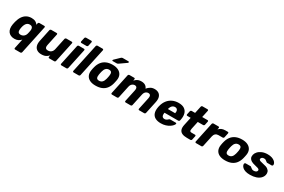

<svg xmlns="http://www.w3.org/2000/svg" viewBox="142 -2222 5749 3885"><g transform="rotate(30 3016.0 -280.0)"><path d="M321.3 190Q310.6 190 305.2 182.8Q299.8 175.5 301.8 164.9L348.6 -57.1Q318.9 -24.8 283.2 -7.4Q247.5 10 198 10Q149.4 10 112.5 -6.4Q75.6 -22.9 53.2 -53.1Q30.8 -83.4 23.4 -126.3Q16.1 -169.3 25 -222.6Q28.9 -242.6 32.6 -260Q36.3 -277.4 40.9 -296.7Q60.3 -371.4 94.9 -423.2Q129.5 -475 179.8 -502.5Q230.1 -530 295.6 -530Q351.4 -530 389.2 -509.7Q427 -489.4 443.4 -458.5L450.9 -494.9Q452.9 -505.5 461.9 -512.8Q471 -520 481.6 -520H594.2Q604.9 -520 610.3 -512.8Q615.7 -505.5 613.7 -494.9L474 164.9Q472 175.5 462.9 182.8Q453.9 190 443.2 190ZM267.4 -123.6Q299 -123.6 322.6 -137.1Q346.3 -150.6 361.8 -172.1Q377.3 -193.6 383.1 -218.6Q388.4 -238.6 392.1 -256.7Q395.9 -274.8 399.1 -294.1Q404 -320.8 399.6 -344.1Q395.3 -367.4 379.3 -381.9Q363.3 -396.4 330 -396.4Q298.1 -396.4 275.6 -382.3Q253.1 -368.1 239 -344.3Q224.9 -320.4 215.9 -291.1Q211.9 -276.1 208.2 -260Q204.6 -243.9 202.6 -228.9Q198.7 -199.6 201.2 -175.7Q203.6 -151.9 219 -137.7Q234.4 -123.6 267.4 -123.6Z M825.5 10Q765.8 10 724.5 -16.1Q683.3 -42.1 667.6 -92.5Q652 -142.9 667.5 -215.9L726.3 -494.9Q728.3 -505.5 737.3 -512.8Q746.4 -520 757 -520H882.7Q893.4 -520 898.8 -512.8Q904.2 -505.5 902.2 -494.9L844.5 -222.1Q837.5 -189.9 840.7 -167.9Q843.9 -146 859.7 -134.8Q875.5 -123.6 906.1 -123.6Q949.2 -123.6 980.4 -149.4Q1011.6 -175.2 1021.8 -222.1L1079.5 -494.9Q1081.5 -505.5 1090.6 -512.8Q1099.6 -520 1110.3 -520H1235.4Q1246 -520 1251.4 -512.8Q1256.9 -505.5 1254.9 -494.9L1155.1 -25.1Q1153.1 -14.5 1144.6 -7.2Q1136 0 1125.4 0H1009.6Q999 0 993.1 -7.2Q987.1 -14.5 989.1 -25.1L997.3 -63.4Q975.5 -39.8 951.8 -23.3Q928 -6.9 898.2 1.6Q868.4 10 825.5 10Z M1292.6 0Q1282 0 1276.1 -7.2Q1270.1 -14.5 1272.1 -25.1L1371.9 -494.9Q1373.9 -505.5 1382.9 -512.8Q1392 -520 1402.6 -520H1520.9Q1531.5 -520 1536.9 -512.8Q1542.4 -505.5 1540.4 -494.9L1440.6 -25.1Q1438.6 -14.5 1430.1 -7.2Q1421.5 0 1410.9 0ZM1417.8 -594.5Q1407.1 -594.5 1401.4 -601.8Q1395.6 -609 1397.3 -619.6L1416.9 -709.5Q1418.9 -720.1 1427.8 -727.6Q1436.6 -735 1447.3 -735H1567.1Q1577.7 -735 1583.6 -727.6Q1589.4 -720.1 1587.4 -709.5L1567.7 -619.6Q1566.1 -609 1557.2 -601.8Q1548.2 -594.5 1537.6 -594.5Z M1578.6 0Q1568 0 1562.1 -7.2Q1556.1 -14.5 1558.1 -25.1L1698.9 -684.9Q1700.9 -695.5 1709.4 -702.8Q1718 -710 1728.6 -710H1846.9Q1857.5 -710 1863.4 -702.8Q1869.4 -695.5 1867.4 -684.9L1726.6 -25.1Q1724.6 -14.5 1716.1 -7.2Q1707.5 0 1696.9 0Z M2091.4 10Q2011.1 10 1957.1 -16.9Q1903.1 -43.8 1879.6 -94.5Q1856 -145.3 1866.8 -214.9Q1869.4 -234.9 1874.8 -260.3Q1880.1 -285.8 1886 -305.1Q1905.1 -375.7 1944 -426Q1982.9 -476.2 2044.2 -503.1Q2105.5 -530 2189.4 -530Q2267.6 -530 2321.7 -503.1Q2375.9 -476.2 2401.1 -426Q2426.4 -375.7 2415 -305.1Q2411.4 -285.8 2406.2 -260.3Q2401 -234.9 2395.7 -214.9Q2377.2 -145.3 2339.3 -94.5Q2301.4 -43.8 2240.4 -16.9Q2179.4 10 2091.4 10ZM2106.4 -111.7Q2151.1 -111.7 2178.9 -138.9Q2206.6 -166.1 2220.8 -219.9Q2224.8 -234.9 2230.2 -260Q2235.6 -285.1 2238 -300.1Q2246.8 -353 2232.9 -380.6Q2219.1 -408.3 2174.4 -408.3Q2130.6 -408.3 2102.6 -380.6Q2074.5 -353 2061 -300.1Q2057 -285.1 2051.4 -260Q2045.7 -234.9 2043.7 -219.9Q2035 -166.1 2048.4 -138.9Q2061.9 -111.7 2106.4 -111.7ZM2148.5 -595Q2132.5 -595 2135.9 -611Q2137.9 -618.6 2143.9 -624L2255.2 -731.4Q2268.1 -743.2 2275.9 -746.6Q2283.7 -750 2296.2 -750H2427.9Q2444.7 -750 2442.9 -731.9Q2442.2 -723.4 2434.9 -718.4L2279.4 -609.4Q2269.4 -602.4 2260.7 -598.7Q2252 -595 2238.2 -595Z M2474.6 0Q2464 0 2458.1 -7.2Q2452.1 -14.5 2454.1 -25.1L2553.9 -494.9Q2555.9 -505.5 2564.9 -512.8Q2574 -520 2584.6 -520H2694.1Q2704.7 -520 2710.2 -512.8Q2715.6 -505.5 2713.6 -494.9L2706.6 -461.1Q2723.9 -478.8 2744.2 -494.5Q2764.6 -510.3 2792.3 -520.1Q2820 -530 2858 -530Q2916.5 -530 2952.6 -506.9Q2988.7 -483.9 3002.4 -443.5Q3033.7 -481.5 3074.4 -505.7Q3115 -530 3169.9 -530Q3224.7 -530 3263.6 -506.4Q3302.5 -482.9 3318.6 -434.2Q3334.6 -385.6 3318.4 -309.3L3257.6 -25.1Q3255.6 -14.5 3247.1 -7.2Q3238.5 0 3227.9 0H3111.5Q3100.9 0 3094.9 -7.2Q3089 -14.5 3091 -25.1L3150.4 -302.4Q3157.5 -337.1 3152.8 -357.7Q3148 -378.3 3133.8 -387.3Q3119.5 -396.4 3097.9 -396.4Q3079.1 -396.4 3059.2 -387.3Q3039.2 -378.3 3023.2 -357.7Q3007.2 -337.1 3000.1 -302.4L2940.7 -25.1Q2938.7 -14.5 2930.2 -7.2Q2921.6 0 2911 0H2794.6Q2784 0 2778.1 -7.2Q2772.1 -14.5 2774.1 -25.1L2833.5 -302.4Q2840.6 -337.1 2835.5 -357.7Q2830.4 -378.3 2816.1 -387.3Q2801.9 -396.4 2781 -396.4Q2762.2 -396.4 2742 -387Q2721.7 -377.6 2705.7 -357.4Q2689.7 -337.1 2682.6 -302.8L2623.2 -25.1Q2621.2 -14.5 2612.7 -7.2Q2604.1 0 2593.5 0Z M3617 10Q3538.6 10 3486.5 -18.7Q3434.4 -47.4 3414.6 -104.1Q3394.9 -160.7 3410.1 -244.4Q3411.5 -251.2 3413.6 -261.9Q3415.6 -272.5 3417.8 -278.8Q3437.8 -358 3481.7 -414.4Q3525.6 -470.8 3589.7 -500.4Q3653.9 -530 3731.4 -530Q3818.9 -530 3868.7 -494.9Q3918.5 -459.9 3934.7 -399.7Q3950.9 -339.5 3935.5 -263.3L3930.6 -238.9Q3928.6 -228.3 3919.4 -221Q3910.1 -213.8 3899.5 -213.8H3579.7Q3579.7 -213.1 3579.2 -211Q3578.7 -208.9 3578.4 -206.9Q3573.2 -177.5 3577.3 -153.9Q3581.4 -130.2 3597.1 -116.3Q3612.9 -102.4 3639.6 -102.4Q3659.5 -102.4 3674.4 -108.5Q3689.4 -114.6 3700 -123.2Q3710.6 -131.9 3717.6 -138Q3729 -148.5 3735.1 -151Q3741.3 -153.5 3752.9 -153.5H3877Q3886.6 -153.5 3891.6 -147.7Q3896.6 -141.9 3894 -132.2Q3889.4 -115.1 3868.7 -90.9Q3848 -66.6 3812.1 -43.5Q3776.2 -20.4 3727 -5.2Q3677.7 10 3617 10ZM3601.1 -312.9H3770.4L3770.8 -315Q3778.8 -347.5 3773.4 -371.3Q3768 -395 3751.5 -407.9Q3735 -420.8 3708.1 -420.8Q3681.2 -420.8 3659.9 -407.9Q3638.5 -395 3624 -371.3Q3609.5 -347.5 3601.5 -315Z M4224.2 0Q4154.9 0 4110.6 -20.4Q4066.2 -40.9 4050.1 -84.5Q4033.9 -128.1 4048.2 -197L4089.4 -388.9H4010.8Q4000.1 -388.9 3994.5 -396.1Q3988.9 -403.4 3990.9 -414L4007.6 -494.9Q4009.6 -505.5 4018.7 -512.8Q4027.8 -520 4038.4 -520H4117L4152.4 -684.9Q4154.4 -695.5 4162.9 -702.8Q4171.5 -710 4182.1 -710H4297.9Q4308.5 -710 4314.4 -702.8Q4320.4 -695.5 4318.4 -684.9L4283 -520H4408.2Q4418.9 -520 4424.3 -512.8Q4429.7 -505.5 4427.7 -494.9L4411 -414Q4409 -403.4 4400.1 -396.1Q4391.2 -388.9 4380.6 -388.9H4255.4L4217.1 -211Q4212.6 -188.5 4212.9 -171.7Q4213.2 -155 4223.2 -146.2Q4233.2 -137.4 4256.5 -137.4H4335.9Q4346.5 -137.4 4351.9 -130.1Q4357.4 -122.9 4355.4 -112.2L4336.7 -25.1Q4334.7 -14.5 4326.2 -7.2Q4317.6 0 4307 0Z M4438.6 0Q4428 0 4422.1 -7.2Q4416.1 -14.5 4418.1 -25.1L4517.9 -494.5Q4519.9 -505.1 4528.9 -512.6Q4538 -520 4548.6 -520H4664Q4674.6 -520 4680.2 -512.6Q4685.9 -505.1 4683.9 -494.5L4675.7 -455.4Q4700 -485.4 4735.9 -502.7Q4771.7 -520 4825.5 -520H4881.9Q4892.5 -520 4897.9 -512.8Q4903.4 -505.5 4901.4 -494.9L4879.6 -392.1Q4877.6 -381.5 4868.7 -374.3Q4859.9 -367 4849.2 -367H4752.5Q4711.2 -367 4684.4 -344.5Q4657.5 -322 4648.2 -280.8L4593.5 -25.1Q4591.5 -14.5 4582.7 -7.2Q4574 0 4563.4 0Z M5117.4 10Q5037.1 10 4983.1 -16.9Q4929.1 -43.8 4905.6 -94.5Q4882 -145.3 4892.8 -214.9Q4895.4 -234.9 4900.8 -260.3Q4906.1 -285.8 4912 -305.1Q4931.1 -375.7 4970 -426Q5008.9 -476.2 5070.2 -503.1Q5131.5 -530 5215.4 -530Q5293.6 -530 5347.7 -503.1Q5401.9 -476.2 5427.1 -426Q5452.4 -375.7 5441 -305.1Q5437.4 -285.8 5432.2 -260.3Q5427 -234.9 5421.7 -214.9Q5403.2 -145.3 5365.3 -94.5Q5327.4 -43.8 5266.4 -16.9Q5205.4 10 5117.4 10ZM5132.4 -111.7Q5177.1 -111.7 5204.9 -138.9Q5232.6 -166.1 5246.8 -219.9Q5250.8 -234.9 5256.2 -260Q5261.6 -285.1 5264 -300.1Q5272.8 -353 5258.9 -380.6Q5245.1 -408.3 5200.4 -408.3Q5156.6 -408.3 5128.6 -380.6Q5100.5 -353 5087 -300.1Q5083 -285.1 5077.4 -260Q5071.7 -234.9 5069.7 -219.9Q5061 -166.1 5074.4 -138.9Q5087.9 -111.7 5132.4 -111.7Z M5700.9 10Q5636.4 10 5593.7 -4.3Q5551.1 -18.6 5527.1 -40Q5503 -61.4 5494.1 -83.8Q5485.3 -106.2 5487.5 -122.5Q5489.5 -133.5 5498.3 -140.6Q5507.1 -147.6 5516 -147.6H5630.4Q5633.2 -147.6 5635.6 -146.9Q5637.9 -146.1 5640 -142.7Q5651.5 -135.7 5662.4 -125.2Q5673.2 -114.7 5688.7 -107Q5704.1 -99.2 5728.5 -99.2Q5756 -99.2 5777.8 -110.4Q5799.6 -121.5 5804 -142.7Q5807.5 -158.9 5800.3 -169.6Q5793.1 -180.4 5767.9 -189.9Q5742.6 -199.5 5690.1 -210.4Q5640.1 -221.6 5605.7 -241.4Q5571.3 -261.1 5556.9 -292.7Q5542.6 -324.3 5552.1 -368.8Q5560.8 -408.8 5593.8 -445.7Q5626.9 -482.6 5682.3 -506.3Q5737.7 -530 5811.5 -530Q5868.6 -530 5908.7 -516.4Q5948.9 -502.8 5973.7 -482.1Q5998.6 -461.4 6008.9 -439Q6019.1 -416.6 6015.9 -399.4Q6014.9 -388.8 6006.6 -381.5Q5998.2 -374.3 5989.2 -374.3H5884.9Q5880.6 -374.3 5877.1 -375.6Q5873.5 -376.9 5871.5 -379.1Q5860.1 -385.1 5850.1 -395.1Q5840 -405 5826 -412.9Q5812 -420.8 5787.6 -420.8Q5760.7 -420.8 5743.4 -408.8Q5726.1 -396.8 5721.9 -378.1Q5718.7 -364.9 5724.7 -354Q5730.7 -343.1 5755.4 -334Q5780.1 -324.9 5833.9 -314.2Q5900.5 -302.7 5936 -278.2Q5971.5 -253.6 5982.2 -221.2Q5993 -188.9 5985.6 -153.4Q5975.7 -105.2 5938.9 -68.1Q5902 -31 5841.7 -10.5Q5781.5 10 5700.9 10Z"/></g></svg>

Font: Rubik Light
Style: Italic
Weight: 300
Italic angle: -12°
Designer: Hubert and Fischer
Foundry: Hubert and Fischer
Version: Version 2.300;gftools[0.9.30]